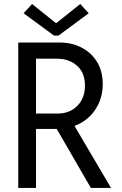

<svg xmlns="http://www.w3.org/2000/svg" viewBox="-20 -930 602 950"><path d="M70.3 0V-719.7H274.4Q334 -719.7 382.6 -695.1Q431.2 -670.4 459.7 -624.3Q488.3 -578.1 488.3 -513.7Q488.3 -442.9 451.2 -387.2Q414.1 -331.5 348.6 -307.1L529.3 0H429.7L260.7 -292H258.8H158.2V0ZM260.7 -639.6H158.2V-368.2H265.6Q324.2 -368.2 362.3 -406Q400.4 -443.8 400.4 -506.8Q400.4 -569.8 361.3 -604.7Q322.3 -639.6 260.7 -639.6ZM138.7 -910.2 255.9 -816.4H259.8L377 -910.2L418.9 -864.3L269.5 -753.9H247.1L96.7 -864.3Z"/></svg>

Font: Reddit Mono
Style: Regular
Weight: 400
Monospace: yes
Designer: Stephen Hutchings
Foundry: Reddit
Version: Version 1.014; ttfautohint (v1.8.4.7-5d5b)